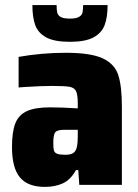

<svg xmlns="http://www.w3.org/2000/svg" viewBox="-20 -725 543 753"><path d="M27 -148Q27 -208 40 -241Q53 -274 85 -289Q117 -304 177 -304Q219 -304 285 -300V-319Q285 -353 278.5 -367Q272 -381 253 -384.5Q234 -388 185 -388Q144 -388 80 -384Q60 -382 53 -382V-502Q145 -518 238 -518Q335 -518 382 -496.5Q429 -475 443.5 -431.5Q458 -388 458 -307V0H291L287 -58H278Q257 -20 226.5 -6Q196 8 156 8Q89 8 58 -29.5Q27 -67 27 -148ZM278 -138Q285 -152 285 -191V-216H233Q205 -216 197 -206.5Q189 -197 189 -163Q189 -144 191.5 -135Q194 -126 204 -122Q214 -118 235 -118Q253 -118 263 -122.5Q273 -127 278 -138ZM107 -705H202Q202 -686 204.5 -675.5Q207 -665 218 -658.5Q229 -652 254 -652Q278 -652 289.5 -658.5Q301 -665 303.5 -675.5Q306 -686 306 -705H402Q402 -658 390.5 -627Q379 -596 347 -578.5Q315 -561 254 -561Q193 -561 161 -578.5Q129 -596 118 -627Q107 -658 107 -705Z"/></svg>

Font: Saira Semi Condensed ExtraBold
Style: Regular
Weight: 800
Width: 4
Designer: Hector Gatti with collaboration of the Omnibus-Type team
Foundry: Omnibus-Type
Version: Version 1.001; ttfautohint (v1.8)